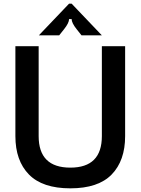

<svg xmlns="http://www.w3.org/2000/svg" viewBox="-20 -1015 768 1048"><path d="M64 -272V-763H191V-272Q191 -100 364 -100Q536 -100 536 -272V-763H663V-272Q663 -138 589.5 -62.5Q516 13 364 13Q212 13 138 -62.5Q64 -138 64 -272ZM192 -822 357 -995H371L536 -822H425L398 -856Q371 -890 371 -911H357Q357 -890 330 -856L303 -822Z"/></svg>

Font: Open Sauce Sans SemiBold
Style: Regular
Weight: 600
Designer: Alfredo Marco Pradil
Foundry: Creative Sauce Fz LLC
Version: Version 1.477